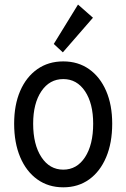

<svg xmlns="http://www.w3.org/2000/svg" viewBox="-20 -800 545 828"><path d="M252.9 7.8Q188.5 7.8 140.9 -26.4Q93.3 -60.5 67.1 -122.3Q41 -184.1 41 -266.6Q41 -347.7 67.1 -408Q93.3 -468.3 140.9 -501.7Q188.5 -535.2 252.9 -535.2Q316.9 -535.2 364.3 -501.7Q411.6 -468.3 437.7 -408Q463.9 -347.7 463.9 -266.6Q463.9 -183.6 437.7 -121.8Q411.6 -60.1 364.3 -26.1Q316.9 7.8 252.9 7.8ZM252.9 -68.4Q311.5 -68.4 346.7 -122.1Q381.8 -175.8 381.8 -266.6Q381.8 -354 346.7 -406.5Q311.5 -459 252.9 -459Q193.8 -459 158.4 -406.5Q123 -354 123 -266.6Q123 -176.8 158.4 -122.6Q193.8 -68.4 252.9 -68.4ZM251 -574.2 211.9 -610.4 316.4 -780.3 380.9 -723.6Z"/></svg>

Font: Reddit Sans Condensed
Style: Regular
Weight: 400
Designer: Stephen Hutchings
Foundry: Reddit
Version: Version 1.014